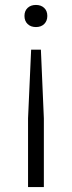

<svg xmlns="http://www.w3.org/2000/svg" viewBox="-20 -567 290 777"><path d="M125.5 -547Q146 -547 158.8 -535Q171.5 -523 171.5 -502.5Q171.5 -482.5 159 -470Q146.5 -457.5 125.5 -457.5Q104.5 -457.5 91.8 -469.8Q79 -482 79 -502.5Q79 -523 91.8 -535Q104.5 -547 125.5 -547ZM106 -366H145.5L157.5 -88V190H93.5V-88Z"/></svg>

Font: Encode Sans SemiExpanded SemiExpanded Light
Style: Regular
Weight: 300
Width: 6
Designer: Multiple Designers
Foundry: Impallari Type
Version: Version 3.000; ttfautohint (v1.8.3) -l 8 -r 50 -G 200 -x 14 